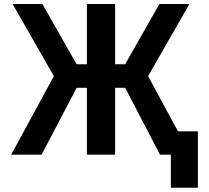

<svg xmlns="http://www.w3.org/2000/svg" viewBox="-20 -750 1013 931"><path d="M755.9 0 586.9 -324.2H538.1V0H401.4V-324.2H351.6L181.6 0H34.2L241.2 -380.9L41 -730.5H185.5L351.6 -438.5H401.4V-730.5H538.1V-438.5H586.9L752.9 -730.5H898.4L698.2 -380.9L842.8 -113.3H939.5V160.2H808.6V0Z"/></svg>

Font: Mgen+ 1c bold
Style: Bold
Weight: 700
Designer: [Source Han Sans]
Ryoko NISHIZUKA  (kana & ideographs); Paul D. Hunt (Latin, Greek & Cyrillic); Wenlong ZHANG  (bopomofo
Version: Version 1.059.20150602